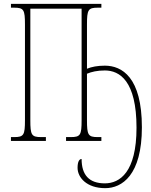

<svg xmlns="http://www.w3.org/2000/svg" viewBox="-20 -734 787 1000"><path d="M528 246C615 246 719 179 719 -71C719 -332 615 -392 526 -392C488 -392 457 -386 433 -376V-606C433 -683 439 -694 489 -694H508V-714H37V-694H54C104 -694 110 -683 110 -606V-108C110 -31 104 -20 54 -20H37V0H219V-20H194C144 -20 138 -31 138 -108V-689H405V-108C405 -31 399 -20 349 -20H324V0H508V-20H489C439 -20 433 -31 433 -108V-350C457 -360 486 -367 526 -367C603 -367 691 -313 691 -69C691 163 604 221 526 221C443 221 405 176 405 94C393 94 384 108 384 140C384 190 431 246 528 246Z"/></svg>

Font: Noto Serif ExtraCondensed Thin
Style: Regular
Weight: 100
Width: 2
Designer: Monotype Design Team
Foundry: Monotype Imaging Inc.
Version: Version 2.013